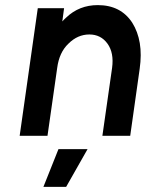

<svg xmlns="http://www.w3.org/2000/svg" viewBox="-20 -532 578 752"><path d="M150 200H239L323 52H209ZM490 0 527 -262Q535 -318 527.5 -363Q520 -408 498 -443Q453 -512 363 -512Q290 -512 239 -463Q235 -460 231.5 -456Q228 -452 224 -448L231 -500H128L57 0H166L204 -266Q212 -327 248 -361Q284 -397 330 -397Q375 -397 401 -361Q427 -325 419 -266L381 0Z"/></svg>

Font: Unageo
Style: SemiBold-Italic
Weight: 600
Designer: Richard Sepsi
Foundry: Richard Sepsi
Version: Version 2.000